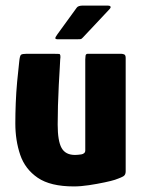

<svg xmlns="http://www.w3.org/2000/svg" viewBox="-20 -665 511 689"><path d="M245 4Q161 4 115.5 -27Q70 -58 52.5 -109.5Q35 -161 35 -222Q35 -257 36.5 -295Q38 -333 41.5 -371.5Q45 -410 49 -444Q51 -465 55.5 -468.5Q60 -472 76 -472H170Q185 -472 192 -471.5Q199 -471 196 -451Q196 -447 194.5 -422Q193 -397 191 -360.5Q189 -324 188 -286Q187 -248 187 -218Q187 -159 201 -134Q215 -109 249 -109Q253 -109 259.5 -109.5Q266 -110 272 -111Q278 -112 282 -115.5Q286 -119 286 -125V-452Q286 -458 287 -465Q288 -472 295 -472H415Q419 -472 425 -470Q431 -468 431 -457V-50Q431 -38 423.5 -33Q416 -28 393 -20Q381 -16 355 -10.5Q329 -5 299.5 -0.5Q270 4 245 4ZM189 -524Q179 -524 178.5 -527.5Q178 -531 186 -542L255 -637Q260 -645 278 -645H367Q374 -645 376.5 -641.5Q379 -638 371 -630L278 -531Q273 -525 268.5 -524.5Q264 -524 255 -524Z"/></svg>

Font: Glory ExtraBold
Style: Regular
Weight: 800
Designer: Robert Leuschke
Foundry: Robert Leuschke
Version: Version 1.011